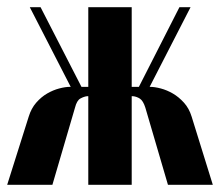

<svg xmlns="http://www.w3.org/2000/svg" viewBox="-25 -515 613 535"><path d="M380 -215Q374 -234 365 -240Q356 -246 345 -247H342V0H221V-247H218Q209 -246 199 -240.5Q189 -235 184 -215L121 0H-5L55 -190Q62 -213 76 -229Q90 -245 106.5 -254.5Q123 -264 140 -268.5Q157 -273 170 -273H172L58 -495H88L202 -273H221V-495H342V-273H362L475 -495H506L392 -273H393Q406 -273 423 -268.5Q440 -264 456.5 -254.5Q473 -245 487.5 -229Q502 -213 509 -190L568 0H443Z"/></svg>

Font: Moniqa Black Heading
Style: Regular
Weight: 900
Designer: Rajesh Rajput
Foundry: Rajesh Rajput
Version: Version 1.000